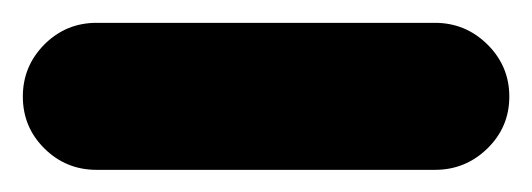

<svg xmlns="http://www.w3.org/2000/svg" viewBox="-85 -107 468 169"><path d="M363.3 -22Q363.3 4.9 344 23.7Q324.7 42.5 297.9 42.5H0Q-26.9 42.5 -45.9 23.7Q-64.9 4.9 -64.9 -22Q-64.9 -48.8 -45.9 -67.9Q-26.9 -86.9 0 -86.9H297.9Q324.7 -86.9 344 -67.9Q363.3 -48.8 363.3 -22Z"/></svg>

Font: Mikhak Bold
Style: Regular
Weight: 700
Designer: Amin Abedi
Version: Version 3.3